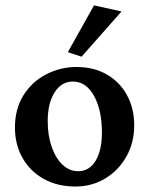

<svg xmlns="http://www.w3.org/2000/svg" viewBox="-20 -681 552 709"><path d="M258.8 7.8Q192.4 7.8 142.1 -20Q91.8 -47.9 63.5 -97.2Q35.2 -146.5 35.2 -210Q35.2 -279.3 66.9 -329.6Q98.6 -379.9 150.9 -406.7Q203.1 -433.6 262.7 -433.6Q326.2 -433.6 374 -406.2Q421.9 -378.9 448.7 -330.1Q475.6 -281.2 475.6 -217.8Q475.6 -154.3 446.8 -103Q418 -51.8 368.7 -22Q319.3 7.8 258.8 7.8ZM268.6 -48.8Q295.9 -48.8 315.4 -65.9Q335 -83 345.7 -115.2Q356.4 -147.5 356.4 -190.4Q356.4 -274.4 327.1 -327.1Q297.9 -379.9 249 -379.9Q207 -379.9 181.6 -339.8Q156.2 -299.8 156.2 -233.4Q156.2 -180.7 170.9 -138.7Q185.5 -96.7 210.9 -72.8Q236.3 -48.8 268.6 -48.8ZM281.2 -471.7 230.5 -488.3 327.1 -661.1 428.7 -638.7Z"/></svg>

Font: Crimson Pro SemiBold
Style: Regular
Weight: 600
Designer: Jacques Le Bailly
Foundry: Baron von Fonthausen
Version: Version 1.003